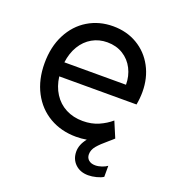

<svg xmlns="http://www.w3.org/2000/svg" viewBox="-125 -624 799 878"><g transform="rotate(20 274.0 -185.0)"><path d="M39.1 -259.8Q39.1 -339.4 70.1 -399.7Q101.1 -460 155.3 -492.7Q209.5 -525.4 277.3 -525.4Q343.3 -525.4 395 -494.9Q446.8 -464.4 475.8 -410.4Q504.9 -356.4 504.9 -288.1Q504.9 -257.8 499 -225.6H123Q128.9 -178.7 151.4 -143.6Q173.8 -108.4 210.2 -89.4Q246.6 -70.3 293 -70.3Q335.4 -70.3 369.4 -85.2Q403.3 -100.1 428.7 -122.1L460.9 -45.9Q455.1 -40 448.7 -34.9Q442.4 -29.8 436.5 -24.4Q404.3 2.4 388.2 21.7Q372.1 41 372.1 62.5Q372.1 80.1 384 90.3Q396 100.6 416 100.6Q431.2 100.6 447.5 95Q463.9 89.4 473.6 82V135.7Q461.9 143.6 440.9 148.9Q419.9 154.3 401.4 154.3Q362.3 154.3 337.9 130.9Q313.5 107.4 313.5 70.3Q313.5 36.6 340.3 3.4Q315.4 7.8 289.1 7.8Q216.8 7.8 159.9 -25.1Q103 -58.1 71 -118.9Q39.1 -179.7 39.1 -259.8ZM422.9 -293.9Q422.9 -335.9 405 -371.1Q387.2 -406.2 354 -426.8Q320.8 -447.3 277.3 -447.3Q236.8 -447.3 203.9 -428.5Q170.9 -409.7 149.9 -375Q128.9 -340.3 123 -293.9Z"/></g></svg>

Font: Reddit Sans Strawberry
Style: Regular
Weight: 400
Designer: Stephen Hutchings
Foundry: Reddit
Version: Version 1.013